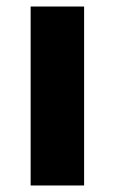

<svg xmlns="http://www.w3.org/2000/svg" viewBox="-20 -569 352 589"><path d="M238 0H74V-549H238Z"/></svg>

Font: Noto Sans UI Extra
Style: Regular
Weight: 800
Designer: Monotype Design Team
Foundry: Monotype Imaging Inc.
Version: Version 1.901